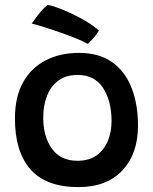

<svg xmlns="http://www.w3.org/2000/svg" viewBox="-20 -750 626 784"><path d="M300.5 14Q168.5 14 104.8 -58Q41 -130 41 -266Q41 -353.5 73.8 -413Q106.5 -472.5 165.5 -503.2Q224.5 -534 303 -534Q384.5 -534 437.8 -496.2Q491 -458.5 517.2 -391.5Q543.5 -324.5 543.5 -236.5Q543.5 -122.5 479.8 -54.2Q416 14 300.5 14ZM296 -93.5Q344.5 -93.5 375.2 -116.2Q406 -139 420.8 -175.8Q435.5 -212.5 435.5 -255Q435.5 -337.5 401 -390.8Q366.5 -444 297 -444Q249.5 -444 218.2 -420.8Q187 -397.5 171.8 -358.2Q156.5 -319 156.5 -270Q156.5 -192 192 -142.8Q227.5 -93.5 296 -93.5ZM174.5 -730Q185 -729 211 -720Q237 -711 269 -696Q301 -681 332 -662.8Q363 -644.5 384 -625Q375.5 -610.5 359.5 -592.2Q343.5 -574 338 -571Q321.5 -580.5 292.8 -592.2Q264 -604 230.8 -615.8Q197.5 -627.5 165.2 -637.8Q133 -648 109.5 -654Q115.5 -662.5 134.2 -687.5Q153 -712.5 174.5 -730Z"/></svg>

Font: Grandstander Medium
Style: Regular
Weight: 500
Designer: Tyler Finck
Foundry: Etcetera Type Co
Version: Version 1.200; ttfautohint (v1.8.3)